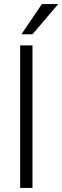

<svg xmlns="http://www.w3.org/2000/svg" viewBox="-20 -932 309 952"><path d="M141 -762H86L188 -912H269ZM141 0H80V-707H141Z"/></svg>

Font: Hind Colombo Light
Style: Regular
Weight: 300
Designer: Jyotish Sonowal, Aditi Pimprikar
Foundry: Indian Type Foundry
Version: Version 1.000;PS 1.0;hotconv 1.0.86;makeotf.lib2.5.63406; tt